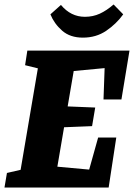

<svg xmlns="http://www.w3.org/2000/svg" viewBox="-39 -837 598 857"><path d="M423 -393 428 -533 290 -520 263 -362 386 -357 372 -274 247 -269 217 -93 359 -80 399 -223H480L446 0H-19L-8 -65L53 -79L130 -532L73 -546L83 -611H539L503 -393ZM186 -773 233 -815Q277 -762 340 -762Q376 -762 406.5 -776Q437 -790 468 -817L511 -773Q480 -730 435 -699.5Q390 -669 331 -669Q274 -669 238.5 -700Q203 -731 186 -773Z"/></svg>

Font: Grenze ExtraBold
Style: Italic
Weight: 800
Italic angle: -10°
Designer: Renata Polastri
Foundry: Omnibus-Type
Version: Version 1.002; ttfautohint (v1.8)